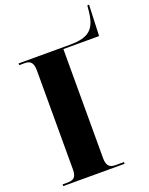

<svg xmlns="http://www.w3.org/2000/svg" viewBox="-162 -967 815 1050"><g transform="rotate(-20 245.5 -442.0)"><path d="M19 0H376V-10H328C296 -10 276 -21 276 -70V-704H484L491 -884H481L479 -865C470 -750 432 -714 317 -714H19V-704H51C79 -704 100 -694 100 -644V-66C100 -19 79 -10 47 -10H19Z"/></g></svg>

Font: Noto Serif Display Condensed Black
Style: Regular
Weight: 900
Width: 3
Designer: Monotype Design Team
Foundry: Monotype Imaging Inc.
Version: Version 2.009